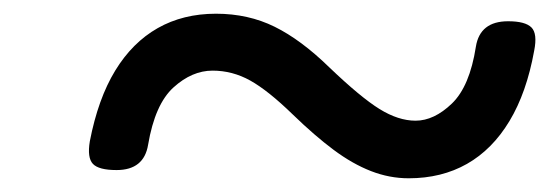

<svg xmlns="http://www.w3.org/2000/svg" viewBox="-20 -576 803 280"><path d="M576 -316Q548 -316 521 -326.5Q494 -337 466.5 -357.5Q439 -378 407 -409Q371 -444 345 -458.5Q319 -473 290 -473Q260 -473 233 -448.5Q206 -424 196 -365Q190 -328 150 -328Q124 -328 115.5 -337Q107 -346 111 -370Q123 -432 148 -473Q173 -514 210 -535Q247 -556 295 -556Q342 -556 380.5 -537Q419 -518 460 -478Q506 -434 533.5 -417Q561 -400 586 -400Q613 -400 639 -425Q665 -450 674 -508Q680 -545 721 -545Q746 -545 755 -536Q764 -527 759 -502Q748 -441 723 -399.5Q698 -358 661 -337Q624 -316 576 -316Z"/></svg>

Font: Playwrite AU SA
Style: Regular
Weight: 400
Designer: Veronika Burian, José Scaglione
Foundry: TypeTogether
Version: Version 1.002